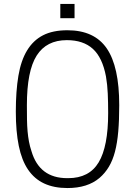

<svg xmlns="http://www.w3.org/2000/svg" viewBox="-20 -942 683 971"><path d="M321 9Q253 9 203.5 -14Q154 -37 122 -84Q90 -131 75 -204Q60 -277 60 -377Q60 -481 73 -558.5Q86 -636 117 -687Q148 -738 197.5 -763.5Q247 -789 321 -789Q457 -789 520 -697Q583 -605 583 -410Q583 -334 578 -276.5Q573 -219 561.5 -175Q550 -131 530.5 -98.5Q511 -66 483 -42Q423 9 321 9ZM325 -41Q431 -41 479 -121Q527 -201 527 -370Q527 -423 525 -468.5Q523 -514 516 -555Q498 -651 449.5 -695Q401 -739 318 -739Q215 -739 165.5 -661Q116 -583 116 -410Q116 -370 116.5 -337.5Q117 -305 119.5 -277.5Q122 -250 126.5 -226Q131 -202 139 -178Q179 -41 320 -41ZM357 -850H285V-922H357Z"/></svg>

Font: Tanohe Sans Light
Style: Regular
Weight: 300
Designer: Village Type and Design LLC & Cristiano Sobral
Foundry: Cooper Hewitt Smithsonian Design Museum
Version: Version 1.00;September 29, 2021;FontCreator 13.0.0.2655 64-b